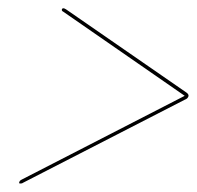

<svg xmlns="http://www.w3.org/2000/svg" viewBox="-20 -575 476 464"><path d="M427 -343 427.5 -344 32.5 -141Q29.5 -139.5 28.2 -138Q27 -136.5 26.5 -134.5Q26 -133 26.5 -132.2Q27 -131.5 29.5 -131.5Q30.5 -131.5 32.2 -131.8Q34 -132 36 -133.5L426.5 -334Q430.5 -335.5 432.5 -337.5Q434.5 -339.5 435.5 -342.5Q436.5 -347 431 -351L139.5 -552.5Q137.5 -553.5 136.2 -554.2Q135 -555 133.5 -555Q130 -555 129.5 -552Q129 -550.5 130 -549Q131 -547.5 132.5 -547Z"/></svg>

Font: Fraunces 120pt
Style: Bold Italic
Weight: 700
Italic angle: -16°
Version: Version 1.000;[b76b70a41]